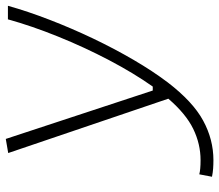

<svg xmlns="http://www.w3.org/2000/svg" viewBox="-66 -674 750 657"><g transform="rotate(-90 308.5 -346.0)"><path d="M88.4 9.8Q73.2 9.8 59.6 8.8Q45.9 7.8 31.7 4.9L40 -38.6Q55.7 -34.2 88.4 -34.2Q143.6 -34.2 195.1 -59.1Q246.6 -84 298.8 -144.5L112.8 -692.4L161.1 -700.7L326.7 -197.8H340.3Q386.2 -262.7 430.7 -347.4Q475.1 -432.1 511.5 -522.2Q547.9 -612.3 570.3 -693.4H616.7Q597.7 -625.5 568.8 -550.8Q540 -476.1 504.9 -402.3Q469.7 -328.6 431.2 -262.7Q392.6 -196.8 354.5 -146.5Q288.6 -60.5 223.9 -25.4Q159.2 9.8 88.4 9.8Z"/></g></svg>

Font: Cascadia Mono PL ExtraLight
Style: Italic
Weight: 200
Italic angle: -10°
Monospace: yes
Designer: Aaron Bell
Foundry: Saja Typeworks
Version: Version 2404.023; ttfautohint (v1.8.4)